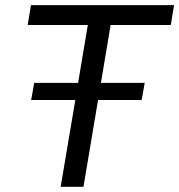

<svg xmlns="http://www.w3.org/2000/svg" viewBox="-20 -718 689 738"><path d="M524.5 -333.5 536.2 -399.5H367.9L405.2 -621.8H636.4L649.1 -698.2H99.1L86.3 -621.8H317.5L280.2 -399.5H111.5L99.8 -333.5H269.5L213.1 0H300.8L356.9 -333.5Z"/></svg>

Font: Margiela Mono Italic Text It
Style: Regular
Weight: 400
Designer: Mike Abbink, Paul van der Laan, Pieter van Rosmalen
Foundry: Bold Monday
Version: Version 2.003 2021